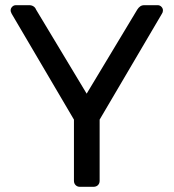

<svg xmlns="http://www.w3.org/2000/svg" viewBox="-20 -720 669 740"><path d="M288 0Q278 0 271.5 -6.5Q265 -13 265 -23V-259L25 -667Q24 -670 22.5 -673Q21 -676 21 -680Q21 -688 27 -694Q33 -700 41 -700H93Q102 -700 109 -695.5Q116 -691 119 -683L314 -359L509 -683Q514 -691 520.5 -695.5Q527 -700 536 -700H588Q596 -700 602 -694Q608 -688 608 -680Q608 -676 607 -673Q606 -670 604 -667L364 -259V-23Q364 -13 357.5 -6.5Q351 0 340 0Z"/></svg>

Font: DVN-Rubik
Style: Regular
Weight: 400
Designer: Hubert and Fischer
Foundry: Hubert & Fischer
Version: Version 2.102